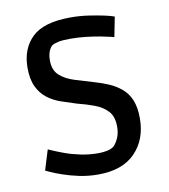

<svg xmlns="http://www.w3.org/2000/svg" viewBox="-72 -658 644 733"><g transform="rotate(-10 249.5 -291.5)"><path d="M251 13Q212 13 177 5.5Q142 -2 113.5 -12Q85 -22 69 -29.5Q53 -37 53 -37L77 -115Q77 -115 93 -108Q109 -101 136 -91Q163 -81 196.5 -74Q230 -67 265 -67Q284 -67 300 -70.5Q316 -74 326 -82Q336 -92 344.5 -110.5Q353 -129 353 -155Q353 -194 333.5 -215Q314 -236 283 -247.5Q252 -259 216 -268Q187 -277 158 -287Q129 -297 106 -314.5Q83 -332 69 -361Q55 -390 55 -435Q55 -508 100 -552Q145 -596 250 -596Q286 -596 319.5 -591Q353 -586 378.5 -580.5Q404 -575 417 -570L402 -493Q402 -493 388 -496.5Q374 -500 350 -504.5Q326 -509 296 -512.5Q266 -516 234 -516Q205 -516 188.5 -512.5Q172 -509 163 -503Q155 -496 149.5 -482Q144 -468 144 -448Q144 -410 166 -390Q188 -370 223 -359Q258 -348 296 -337Q324 -329 350 -318Q376 -307 398 -289Q420 -271 432 -242.5Q444 -214 444 -171Q444 -89 394.5 -38Q345 13 251 13Z"/></g></svg>

Font: Ruda Medium
Style: Regular
Weight: 500
Version: Version 2.001